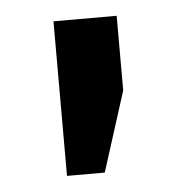

<svg xmlns="http://www.w3.org/2000/svg" viewBox="-32 -793 284 319"><g transform="rotate(-5 109.5 -633.0)"><path d="M67.9 -503.9V-648.9V-761.7H173.3V-637.2L130.9 -503.9Z"/></g></svg>

Font: Robotiche
Style: Bold
Weight: 700
Designer: Google
Version: Version 2.001